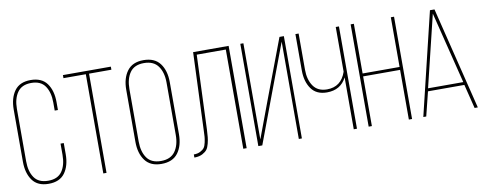

<svg xmlns="http://www.w3.org/2000/svg" viewBox="-61 -997 3281 1294"><g transform="rotate(-10 1579.5 -350.0)"><path d="M185 -705Q261 -705 296.5 -656Q332 -607 332 -528V-474H310V-529Q310 -599 280.5 -642Q251 -685 186 -685Q121 -685 91 -642Q61 -599 61 -529V-171Q61 -101 90.5 -58.5Q120 -16 186 -16Q251 -16 280.5 -58.5Q310 -101 310 -171V-248H332V-172Q332 -93 296.5 -44Q261 5 185 5Q110 5 74.5 -44Q39 -93 39 -172V-528Q39 -607 74.5 -656Q110 -705 185 -705Z M581 0H559V-679H406V-700H734V-679H581Z M809 -172V-528Q809 -607 845.5 -656Q882 -705 957 -705Q1034 -705 1070.5 -656Q1107 -607 1107 -528V-172Q1107 -93 1070.5 -44Q1034 5 957 5Q882 5 845.5 -44Q809 -93 809 -172ZM831 -529V-171Q831 -101 861 -58Q891 -15 957 -15Q1023 -15 1054 -58Q1085 -101 1085 -171V-529Q1085 -599 1054 -642Q1023 -685 957 -685Q891 -685 861 -642Q831 -599 831 -529Z M1517 -679H1318L1298 -169Q1296 -136 1294.5 -118.5Q1293 -101 1286.5 -75Q1280 -49 1269.5 -35.5Q1259 -22 1238.5 -11Q1218 0 1189 1H1182V-20Q1208 -20 1226.5 -29.5Q1245 -39 1254 -51Q1263 -63 1268 -87Q1273 -111 1274 -125Q1275 -139 1276 -169L1297 -700H1540V0H1517Z M1897 -666 1769 -326 1647 0H1620V-700H1641V-42L1738 -302L1888 -700H1918V0H1897Z M2273 0V-355Q2233 -276 2139 -276Q2067 -276 2032 -325.5Q1997 -375 1997 -451V-700H2019V-452Q2019 -384 2049.5 -340Q2080 -296 2143 -296Q2240 -296 2273 -394V-700H2295V0Z M2650 -340H2397V0H2375V-700H2397V-360H2650V-700H2672V0H2650Z M3059 -165H2810L2769 0H2749L2918 -701H2949L3122 0H3100ZM2933 -675 2814 -185H3055Z"/></g></svg>

Font: Bebas Neue Light
Style: Regular
Weight: 300
Designer: Ryoichi Tsunekawa
Foundry: Ryoichi Tsunekawa
Version: Version 1.003;PS 001.003;hotconv 1.0.70;makeotf.lib2.5.58329